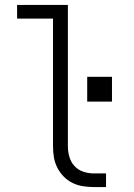

<svg xmlns="http://www.w3.org/2000/svg" viewBox="-20 -755 540 775"><path d="M408 0H358Q336 0 314 -3.5Q292 -7 272 -17Q252 -27 236.5 -43Q221 -59 211 -79Q201 -99 197.5 -120.5Q194 -142 194 -165V-680H49V-735H254V-165Q254 -143 260 -122Q266 -101 280.5 -85Q295 -69 316 -62Q337 -55 358 -55H408ZM332 -345V-445H432V-345Z"/></svg>

Font: Iosevka Fixed SS04 Light
Style: Regular
Weight: 300
Monospace: yes
Designer: Belleve Invis
Foundry: Belleve Invis
Version: Version 32.5.0